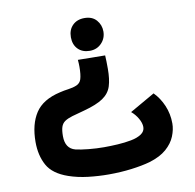

<svg xmlns="http://www.w3.org/2000/svg" viewBox="-95 -710 1114 1098"><g transform="rotate(-10 462.5 -160.5)"><path d="M466 -613Q511 -613 535.5 -585Q560 -557 560 -519Q560 -479 533 -451Q506 -423 465 -423Q422 -423 396.5 -449Q371 -475 371 -518Q371 -561 397 -587Q423 -613 466 -613ZM388 -384 546 -382Q547 -368 547.5 -346.5Q548 -325 548 -304Q548 -244 535.5 -204Q523 -164 485 -138Q447 -112 372 -92Q329 -81 301 -72.5Q273 -64 257 -53Q241 -42 234.5 -22.5Q228 -3 228 31Q228 103 285 118Q314 125 360 129.5Q406 134 449 134Q487 134 528.5 131.5Q570 129 607 122Q644 115 667 99.5Q690 84 690 59Q690 36 674.5 9Q659 -18 636 -37L781 -120Q815 -86 836 -37Q857 12 857 68Q857 103 841.5 141.5Q826 180 789.5 212Q753 244 690 263Q644 276 581 284Q518 292 449 292Q390 292 330 285Q270 278 218 260Q131 230 99.5 172.5Q68 115 68 37Q68 -66 110.5 -131Q153 -196 255 -219Q279 -225 306 -228.5Q333 -232 354 -241Q375 -250 382 -272Q390 -297 390 -344Q390 -354 389.5 -364Q389 -374 388 -384Z"/></g></svg>

Font: Mochiy Pop One
Style: Regular
Weight: 400
Designer: FONTDASU
Foundry: FONTDASU / Google Inc. / Adobe
Version: Version 2.000